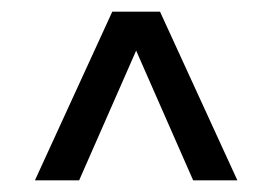

<svg xmlns="http://www.w3.org/2000/svg" viewBox="-20 -770 468 330"><path d="M40 -460 173 -750H255L388 -460H312L214 -683L116 -460Z"/></svg>

Font: Saira SemiCondensed Medium
Style: Regular
Weight: 500
Width: 4
Designer: Hector Gatti with collaboration of the Omnibus-Type team
Foundry: Omnibus-Type
Version: Version 1.101